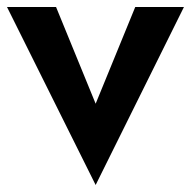

<svg xmlns="http://www.w3.org/2000/svg" viewBox="-22 -480 545 548"><path d="M-2 -460 251 48 503 -460H364L251 -184L138 -460Z"/></svg>

Font: Jost-600-Semi-PL
Style: Regular
Weight: 600
Version: Version 3.300; ttfautohint (v0.97) -l 8 -r 50 -G 200 -x 14 -